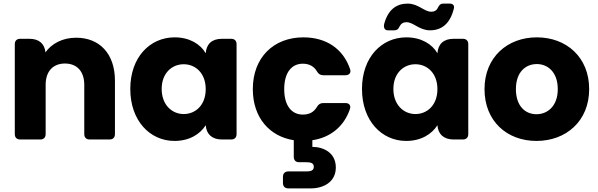

<svg xmlns="http://www.w3.org/2000/svg" viewBox="-20 -773 3314 1064"><path d="M62 -528V-30C62 -11 73 0 92 0H203C222 0 233 -11 233 -30V-303C233 -379 275 -421 340 -421C405 -421 447 -379 447 -303V-30C447 -11 458 0 477 0H587C606 0 617 -11 617 -30V-326C617 -476 531 -564 402 -564C326 -564 266 -531 232 -483C227 -531 196 -558 143 -558H92C73 -558 62 -547 62 -528Z M948 -566C811 -566 702 -456 702 -280C702 -104 811 8 947 8C1030 8 1089 -30 1120 -79C1124 -28 1156 0 1210 0H1261C1280 0 1291 -11 1291 -30V-528C1291 -547 1280 -558 1261 -558H1210C1155 -558 1124 -530 1120 -478C1091 -528 1031 -566 948 -566ZM998 -417C1063 -417 1120 -368 1120 -279C1120 -190 1063 -141 998 -141C934 -141 876 -191 876 -280C876 -369 934 -417 998 -417Z M1661 -566C1497 -566 1381 -455 1381 -279C1381 -122 1473 -17 1608 4V96C1608 115 1619 126 1638 126H1679C1704 126 1719 132 1719 151C1719 171 1704 177 1679 177H1578C1559 177 1548 188 1548 207V241C1548 260 1559 271 1578 271H1702C1771 271 1841 237 1841 155C1841 72 1771 41 1711 41V4C1813 -11 1887 -74 1919 -168C1926 -189 1915 -202 1894 -202H1772C1755 -202 1745 -195 1736 -180C1720 -153 1696 -138 1658 -138C1597 -138 1555 -186 1555 -279C1555 -372 1597 -420 1658 -420C1695 -420 1721 -404 1736 -378C1745 -363 1755 -356 1772 -356H1894C1915 -356 1927 -369 1920 -390C1882 -502 1789 -566 1661 -566Z M2232 -566C2095 -566 1986 -456 1986 -280C1986 -104 2095 8 2231 8C2314 8 2373 -30 2404 -79C2408 -28 2440 0 2494 0H2545C2564 0 2575 -11 2575 -30V-528C2575 -547 2564 -558 2545 -558H2494C2439 -558 2408 -530 2404 -478C2375 -528 2315 -566 2232 -566ZM2282 -417C2347 -417 2404 -368 2404 -279C2404 -190 2347 -141 2282 -141C2218 -141 2160 -191 2160 -280C2160 -369 2218 -417 2282 -417ZM2239 -753C2178 -753 2132 -721 2110 -644C2103 -620 2112 -605 2129 -605H2166C2180 -605 2188 -612 2194 -626C2202 -642 2215 -650 2232 -650C2272 -650 2303 -605 2363 -605C2426 -605 2474 -640 2495 -725C2500 -742 2490 -753 2473 -753H2435C2421 -753 2414 -745 2407 -731C2400 -715 2387 -708 2370 -708C2330 -708 2299 -753 2239 -753Z M2953 8C3117 8 3245 -102 3245 -279C3245 -456 3119 -566 2955 -566C2792 -566 2665 -456 2665 -279C2665 -102 2789 8 2953 8ZM2953 -140C2891 -140 2839 -185 2839 -279C2839 -374 2893 -418 2955 -418C3015 -418 3071 -374 3071 -279C3071 -185 3014 -140 2953 -140Z"/></svg>

Font: Arvore Sans
Style: Bold
Weight: 700
Designer: Jonny Pinhorn (Latin) Dan Schunck (customization for Arvore)
Version: Version 1.000;Glyphs 3.3 (3305)